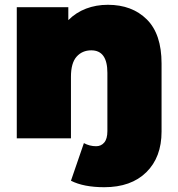

<svg xmlns="http://www.w3.org/2000/svg" viewBox="-20 -577 742 801"><path d="M654 -312V-28Q654 79 590.5 141.5Q527 204 415 204Q329 204 276 177L330 20Q354 33 381 33Q402 33 415 17.5Q428 2 428 -30V-273Q428 -367 361 -367Q323 -367 299.5 -340.5Q276 -314 276 -257V0H50V-547H265V-493Q297 -525 339 -541Q381 -557 430 -557Q531 -557 592.5 -496Q654 -435 654 -312Z"/></svg>

Font: CMG Sans Black
Style: Regular
Weight: 900
Designer: Julieta Ulanovsky
Foundry: Julieta Ulanovsky
Version: Version 7.200